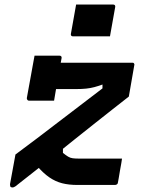

<svg xmlns="http://www.w3.org/2000/svg" viewBox="-20 -814 640 845"><path d="M175 -538H562Q567 -538 568.5 -536.5Q570 -535 571 -532.5Q572 -530 571 -527L547 -389Q512 -362 473 -331Q434 -300 392 -267Q350 -234 306.5 -199Q263 -164 219.5 -129Q176 -94 132.5 -60.5Q89 -27 48 6Q45 8 41.5 9.5Q38 11 35 11Q32 11 29 10Q26 9 25 5.5Q24 2 24 -3L48 -134Q97 -170 143.5 -205.5Q190 -241 236.5 -276.5Q283 -312 331.5 -349Q380 -386 431 -425V-442Q412 -435 395 -430.5Q378 -426 359 -424Q340 -422 315 -422H167Q164 -422 161 -425Q158 -428 159 -433Q163 -459 167 -485Q171 -511 175 -538ZM257 -182V-141Q271 -130 280 -124.5Q289 -119 300 -117.5Q311 -116 328 -116Q358 -116 388 -116Q418 -116 447.5 -116Q477 -116 502 -116H517Q517 -112 514 -96.5Q511 -81 508 -63Q505 -45 502.5 -30Q500 -15 499 -11Q499 -6 495 -3Q491 0 486 0Q485 0 472 0Q459 0 439.5 0Q420 0 398 0Q376 0 355.5 0Q335 0 320 0Q283 0 253.5 -7.5Q224 -15 197 -33.5Q170 -52 141 -86ZM132 -569H242Q247 -569 249.5 -566Q252 -563 251 -558Q248 -542 243.5 -517Q239 -492 234 -464.5Q229 -437 225 -412.5Q221 -388 218 -371Q192 -371 162.5 -371Q133 -371 107 -371Q103 -371 100.5 -374.5Q98 -378 98 -382Q101 -399 105.5 -423.5Q110 -448 115 -475.5Q120 -503 124.5 -528Q129 -553 132 -569ZM315 -794Q334 -794 354.5 -794Q375 -794 396.5 -794Q418 -794 438.5 -794Q459 -794 478 -794Q483 -794 485.5 -791Q488 -788 487 -783L464 -654Q445 -654 424.5 -654Q404 -654 382.5 -654Q361 -654 340.5 -654Q320 -654 301 -654Q296 -654 293.5 -657Q291 -660 292 -665Z"/></svg>

Font: RecMonoLinear Nerd Font Mono
Style: Bold Italic
Weight: 700
Italic angle: -10°
Monospace: yes
Version: Version 1.085; ttfautohint (v1.8.4.7-5d5b);Nerd Fonts 3.2.1